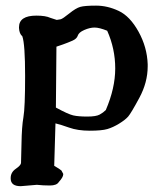

<svg xmlns="http://www.w3.org/2000/svg" viewBox="-20 -470 568 676"><path d="M46.9 -374Q46.9 -415 107.9 -415Q140.6 -415 157.2 -407.2L179.7 -399.9Q186 -400.4 193.4 -402.1Q200.7 -403.8 223.9 -422.6Q247.1 -441.4 262.7 -445.8Q278.3 -450.2 318.4 -450.2Q358.4 -450.2 397.9 -431.6Q437.5 -413.1 467.8 -358.4Q498 -303.7 500 -243.7V-236.3Q500 -180.2 470.7 -125.7Q441.4 -71.3 431.2 -59.6Q420.9 -47.9 399.4 -34.7Q377.9 -21.5 357.9 -15.6Q337.9 -9.8 295.9 -9.8Q253.9 -9.8 223.1 -20.8Q192.4 -31.7 175.3 -35.6Q173.3 39.6 170.9 113.8Q191.9 126 196.3 130.4L202.6 142.1V144Q202.6 153.8 187 170.9Q179.7 183.1 155.5 183.1Q131.3 183.1 109.9 180.7L53.2 185.5H52.7Q17.6 185.5 17.6 158.2V157.2Q17.6 136.7 35.4 124.5Q53.2 112.3 54 104Q54.7 95.7 55.7 35.6Q56.6 -24.4 62.5 -57.6Q68.4 -90.8 68.4 -202.6Q68.4 -314.5 58.6 -342.3Q47.9 -351.1 46.9 -371.6ZM352.5 -82.5Q385.7 -159.7 385.7 -229Q385.7 -298.3 357.4 -361.8Q329.6 -373 313 -373Q296.4 -373 276.9 -364.5Q257.3 -356 253.9 -344.7Q250.5 -333.5 234.9 -326.7Q219.2 -319.8 202.1 -313.7Q185.1 -307.6 178.7 -305.7L176.8 -91.3Q219.7 -67.9 237.8 -63.7Q255.9 -59.6 287.1 -59.6Q318.4 -59.6 331.1 -66.7Q343.8 -73.7 352.5 -82.5Z"/></svg>

Font: Drukaatie burti
Style: Demi
Weight: 600
Version: Version 0.14